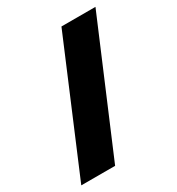

<svg xmlns="http://www.w3.org/2000/svg" viewBox="-170 -813 846 919"><g transform="rotate(-30 253.0 -353.0)"><path d="M308 -706 10 0H197L496 -706Z"/></g></svg>

Font: Catamaran Black
Style: Regular
Weight: 900
Designer: Pria Ravichandran
Version: Version 2.000